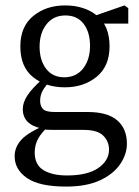

<svg xmlns="http://www.w3.org/2000/svg" viewBox="-20 -468 514 708"><path d="M224 220Q125 220 79.5 188.5Q34 157 34 108Q34 74 59.5 46.5Q85 19 155 -10L160 -4Q132 22 120 44.5Q108 67 108 94Q108 140 140.5 159.5Q173 179 227 179Q303 179 342.5 151.5Q382 124 382 84Q382 53 360.5 32Q339 11 289 11H181Q169 11 157.5 10.5Q146 10 135 9V6Q64 -8 64 -66Q64 -89 80 -114.5Q96 -140 137 -177V-187L168 -173Q147 -151 137.5 -134Q128 -117 128 -96Q128 -77 138.5 -66Q149 -55 182 -55H303Q377 -55 412.5 -24Q448 7 448 62Q448 101 423 137.5Q398 174 348.5 197Q299 220 224 220ZM219 -146Q149 -146 102 -183.5Q55 -221 55 -297Q55 -370 102.5 -409Q150 -448 220 -448Q291 -448 337.5 -410.5Q384 -373 384 -297Q384 -224 336.5 -185Q289 -146 219 -146ZM217 -183Q261 -183 286.5 -215.5Q312 -248 312 -299Q312 -349 288.5 -380Q265 -411 221 -411Q177 -411 151.5 -378.5Q126 -346 126 -296Q126 -246 150 -214.5Q174 -183 217 -183ZM312 -381V-406H318L439 -448L453 -438V-381Z"/></svg>

Font: Lisu Bosa ExtraLight
Style: Regular
Weight: 200
Designer: David Morse, Annie Olsen, Victor Gaultney, Frank Grießhammer (Latin)
Foundry: SIL International
Version: Version 2.000